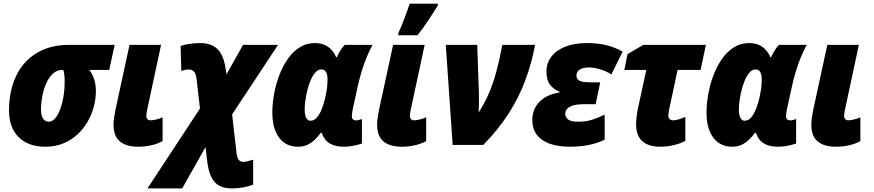

<svg xmlns="http://www.w3.org/2000/svg" viewBox="-20 -801 4828 1061"><path d="M230 9.8Q137.2 9.8 83.5 -42.7Q29.8 -95.2 29.8 -192.4Q29.8 -250 42.2 -303.7Q54.7 -357.4 80.3 -402.8Q106 -448.2 145.8 -481.9Q185.5 -515.6 239.5 -534.4Q293.5 -553.2 362.3 -553.2H613.8L583.5 -414.6H474.1Q489.7 -393.6 499.8 -364.7Q509.8 -335.9 509.8 -296.4Q509.8 -254.4 498.3 -211.2Q486.8 -168 464.1 -128.4Q441.4 -88.9 407.7 -57.9Q374 -26.9 329.6 -8.5Q285.2 9.8 230 9.8ZM249 -128.4Q265.6 -128.4 279.3 -141.4Q293 -154.3 303.7 -176.3Q314.5 -198.2 322 -226.6Q329.6 -254.9 333.5 -285.9Q337.4 -316.9 337.4 -347.2Q337.4 -371.1 335.4 -387.2Q333.5 -403.3 330.1 -414.6H323.7Q295.9 -414.6 273.9 -395.3Q252 -376 237.1 -343.8Q222.2 -311.5 214.4 -272.7Q206.5 -233.9 206.5 -195.3Q206.5 -160.2 219 -144.3Q231.4 -128.4 249 -128.4Z M743.7 9.8Q678.7 9.8 643.1 -19Q607.4 -47.9 607.4 -113.3Q607.4 -129.4 610.6 -151.4Q613.8 -173.3 617.7 -192.4L695.8 -553.2H870.1L793 -193.4Q791 -183.6 789.8 -175.8Q788.6 -168 788.6 -160.2Q788.6 -149.9 794.4 -143.1Q800.3 -136.2 811.5 -136.2Q824.2 -136.2 842.8 -140.6Q861.3 -145 878.4 -152.8V-21Q849.1 -5.4 814.5 2.2Q779.8 9.8 743.7 9.8Z M794.9 240.2 1085 -201.2 1066.4 -363.3Q1062.5 -394 1051.8 -405.5Q1041 -417 1023.4 -417Q1012.2 -417 1002.7 -414.8Q993.2 -412.6 981.9 -409.2L978 -546.9Q998 -554.2 1028.3 -558.6Q1058.6 -563 1084.5 -563Q1150.4 -563 1183.8 -527.6Q1217.3 -492.2 1227.1 -418L1231.9 -390.6L1323.2 -553.2H1516.6L1262.7 -168.9L1287.6 47.9Q1291 74.7 1301 84.2Q1311 93.8 1324.7 93.8Q1332.5 93.8 1346.9 90.3Q1361.3 86.9 1378.9 81.5V219.2Q1352.5 229.5 1322.5 234.9Q1292.5 240.2 1260.3 240.2Q1219.7 240.2 1191.7 225.3Q1163.6 210.4 1147 175.8Q1130.4 141.1 1124 81.1L1115.7 11.7L986.8 240.2Z M1626.5 9.8Q1560.1 9.8 1522.5 -40.3Q1484.9 -90.3 1484.9 -178.7Q1484.9 -225.1 1493.9 -277.6Q1502.9 -330.1 1521.5 -380.4Q1540 -430.7 1568.1 -472.2Q1596.2 -513.7 1634.3 -538.3Q1672.4 -563 1720.2 -563Q1764.2 -563 1793.5 -542Q1822.8 -521 1837.9 -484.4H1841.3Q1846.7 -497.1 1853.8 -509.8Q1860.8 -522.5 1868.9 -533.7Q1877 -544.9 1885.3 -553.2H2038.6Q2021 -521 2005.6 -483.2Q1990.2 -445.3 1978.3 -406Q1966.3 -366.7 1958 -329.1L1930.7 -203.6Q1928.2 -192.4 1926.3 -180.2Q1924.3 -168 1924.3 -160.2Q1924.3 -146 1930.9 -140.9Q1937.5 -135.7 1948.2 -135.7Q1954.6 -135.7 1963.4 -137.9Q1972.2 -140.1 1980 -144V-7.8Q1961.9 -1.5 1934.1 4.2Q1906.2 9.8 1882.8 9.8Q1842.3 9.8 1816.9 -1Q1791.5 -11.7 1777.8 -29.3Q1764.2 -46.9 1758.3 -66.4H1752.4Q1738.3 -47.4 1720.2 -29.8Q1702.1 -12.2 1679.4 -1.2Q1656.7 9.8 1626.5 9.8ZM1695.3 -133.8Q1715.8 -133.8 1731.4 -152.1Q1747.1 -170.4 1758.1 -198.5Q1769 -226.6 1775.9 -254.9Q1784.2 -290.5 1787.1 -315.4Q1790 -340.3 1790 -359.4Q1790 -389.6 1781.2 -403.6Q1772.5 -417.5 1756.8 -417.5Q1738.8 -417.5 1724.1 -401.9Q1709.5 -386.2 1698.2 -361.1Q1687 -335.9 1679.4 -306.2Q1671.9 -276.4 1667.7 -247.6Q1663.6 -218.8 1663.6 -196.8Q1663.6 -165.5 1672.1 -149.7Q1680.7 -133.8 1695.3 -133.8Z M2200.2 9.8Q2135.3 9.8 2099.6 -19Q2064 -47.9 2064 -113.3Q2064 -129.4 2067.1 -151.4Q2070.3 -173.3 2074.2 -192.4L2152.3 -553.2H2326.7L2249.5 -193.4Q2247.6 -183.6 2246.3 -175.8Q2245.1 -168 2245.1 -160.2Q2245.1 -149.9 2251 -143.1Q2256.8 -136.2 2268.1 -136.2Q2280.8 -136.2 2299.3 -140.6Q2317.9 -145 2335 -152.8V-21Q2305.7 -5.4 2271 2.2Q2236.3 9.8 2200.2 9.8ZM2180.2 -606 2181.6 -619.1Q2188.5 -632.8 2197 -654.1Q2205.6 -675.3 2214.8 -699.2Q2224.1 -723.1 2231.7 -744.6Q2239.3 -766.1 2243.7 -780.8H2399.9L2398.9 -769.5Q2387.2 -751 2374 -730.2Q2360.8 -709.5 2346.7 -688.5Q2332.5 -667.5 2317.6 -646.5Q2302.7 -625.5 2287.1 -606Z M2481.4 0 2443.4 -553.2H2617.2L2626.5 -281.7Q2627 -255.9 2626.7 -230.2Q2626.5 -204.6 2625 -179.2Q2657.7 -230.5 2681.2 -284.4Q2704.6 -338.4 2722.4 -403.8Q2740.2 -469.2 2755.9 -553.2H2937Q2917.5 -449.7 2882.1 -355.2Q2846.7 -260.7 2790 -172.6Q2733.4 -84.5 2650.4 0Z M3129.4 9.8Q3064.5 9.8 3017.8 -6.8Q2971.2 -23.4 2946.3 -56.6Q2921.4 -89.8 2921.4 -139.2Q2921.4 -174.8 2937.3 -205.8Q2953.1 -236.8 2986.3 -259.3Q3019.5 -281.7 3071.8 -290V-294.4Q3039.6 -306.6 3019.5 -333Q2999.5 -359.4 2999.5 -405.3Q2999.5 -451.7 3026.4 -487.3Q3053.2 -522.9 3103.5 -543Q3153.8 -563 3223.6 -563Q3282.2 -563 3330.1 -551.5Q3377.9 -540 3420.9 -515.6L3358.4 -389.6Q3329.6 -408.2 3295.7 -418.2Q3261.7 -428.2 3234.9 -428.2Q3202.1 -428.2 3183.8 -416.7Q3165.5 -405.3 3165.5 -382.3Q3165.5 -363.8 3182.1 -355Q3198.7 -346.2 3239.7 -346.2H3296.9L3271.5 -225.1H3203.1Q3173.3 -225.1 3150.9 -219.2Q3128.4 -213.4 3116 -201.7Q3103.5 -189.9 3103.5 -171.9Q3103.5 -153.8 3119.1 -141.1Q3134.8 -128.4 3177.2 -128.4Q3219.2 -128.4 3253.9 -139.9Q3288.6 -151.4 3321.3 -167.5V-29.3Q3282.7 -9.8 3234.4 0Q3186 9.8 3129.4 9.8Z M3627.4 9.8Q3564.9 9.8 3530 -20.3Q3495.1 -50.3 3495.1 -115.7Q3495.1 -133.8 3498 -157.5Q3501 -181.2 3505.4 -202.1L3551.3 -414.6H3430.2L3447.8 -502L3535.2 -553.2H3880.9L3851.6 -414.6H3724.6L3678.2 -198.7Q3676.8 -190.4 3675 -180.9Q3673.3 -171.4 3673.3 -162.6Q3673.3 -149.4 3680.7 -142.8Q3688 -136.2 3698.7 -136.2Q3712.9 -136.2 3731 -141.6Q3749 -147 3767.1 -154.8V-22.5Q3738.3 -6.8 3701.4 1.5Q3664.6 9.8 3627.4 9.8Z M4025.9 9.8Q3959.5 9.8 3921.9 -40.3Q3884.3 -90.3 3884.3 -178.7Q3884.3 -225.1 3893.3 -277.6Q3902.3 -330.1 3920.9 -380.4Q3939.5 -430.7 3967.5 -472.2Q3995.6 -513.7 4033.7 -538.3Q4071.8 -563 4119.6 -563Q4163.6 -563 4192.9 -542Q4222.2 -521 4237.3 -484.4H4240.7Q4246.1 -497.1 4253.2 -509.8Q4260.3 -522.5 4268.3 -533.7Q4276.4 -544.9 4284.7 -553.2H4438Q4420.4 -521 4405 -483.2Q4389.6 -445.3 4377.7 -406Q4365.7 -366.7 4357.4 -329.1L4330.1 -203.6Q4327.6 -192.4 4325.7 -180.2Q4323.7 -168 4323.7 -160.2Q4323.7 -146 4330.3 -140.9Q4336.9 -135.7 4347.7 -135.7Q4354 -135.7 4362.8 -137.9Q4371.6 -140.1 4379.4 -144V-7.8Q4361.3 -1.5 4333.5 4.2Q4305.7 9.8 4282.2 9.8Q4241.7 9.8 4216.3 -1Q4190.9 -11.7 4177.2 -29.3Q4163.6 -46.9 4157.7 -66.4H4151.9Q4137.7 -47.4 4119.6 -29.8Q4101.6 -12.2 4078.9 -1.2Q4056.2 9.8 4025.9 9.8ZM4094.7 -133.8Q4115.2 -133.8 4130.9 -152.1Q4146.5 -170.4 4157.5 -198.5Q4168.5 -226.6 4175.3 -254.9Q4183.6 -290.5 4186.5 -315.4Q4189.5 -340.3 4189.5 -359.4Q4189.5 -389.6 4180.7 -403.6Q4171.9 -417.5 4156.2 -417.5Q4138.2 -417.5 4123.5 -401.9Q4108.9 -386.2 4097.7 -361.1Q4086.4 -335.9 4078.9 -306.2Q4071.3 -276.4 4067.1 -247.6Q4063 -218.8 4063 -196.8Q4063 -165.5 4071.5 -149.7Q4080.1 -133.8 4094.7 -133.8Z M4599.6 9.8Q4534.7 9.8 4499 -19Q4463.4 -47.9 4463.4 -113.3Q4463.4 -129.4 4466.6 -151.4Q4469.7 -173.3 4473.6 -192.4L4551.8 -553.2H4726.1L4648.9 -193.4Q4647 -183.6 4645.8 -175.8Q4644.5 -168 4644.5 -160.2Q4644.5 -149.9 4650.4 -143.1Q4656.2 -136.2 4667.5 -136.2Q4680.2 -136.2 4698.7 -140.6Q4717.3 -145 4734.4 -152.8V-21Q4705.1 -5.4 4670.4 2.2Q4635.7 9.8 4599.6 9.8Z"/></svg>

Font: Open Sans SemiCondensed ExtraBold
Style: Italic
Weight: 800
Width: 4
Italic angle: -12°
Designer: Monotype Design Team
Foundry: Monotype Imaging Inc.
Version: Version 3.003